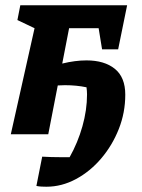

<svg xmlns="http://www.w3.org/2000/svg" viewBox="-20 -509 540 728"><path d="M21 0 111 -402 46 -433 57 -489H462L428 -322H367L354 -402H242L216 -268Q265 -280 308 -280Q376 -280 415.5 -248Q455 -216 455 -150Q455 -82 430.5 -20Q406 42 364 91.5Q322 141 268 170Q214 199 156 199Q148 199 137.5 198.5Q127 198 118 196L140 85Q157 86 174.5 86.5Q192 87 210 87Q226 87 244 87Q275 32 292.5 -30Q310 -92 310 -151Q310 -164 308 -178Q270 -186 226 -186Q213 -186 199 -185L163 0Z"/></svg>

Font: Piazzolla
Style: Bold Italic
Weight: 700
Italic angle: -11.3°
Designer: Juan Pablo del Peral
Foundry: Huerta Tipografica
Version: Version 1.330